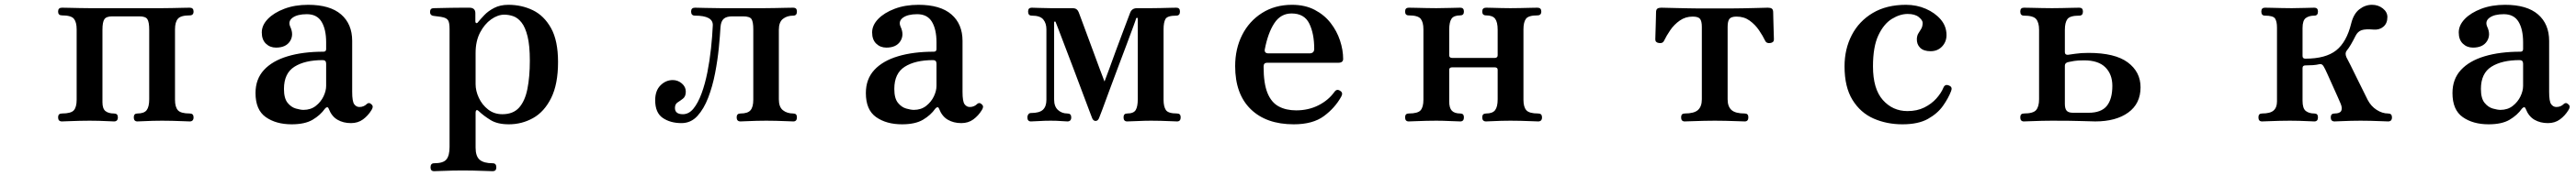

<svg xmlns="http://www.w3.org/2000/svg" viewBox="-20 -505 10686 732"><path d="M237 0Q221 0 221 -17Q221 -33 237 -33Q275 -33 286.5 -46.5Q298 -60 298 -90V-383Q298 -413 286.5 -427Q275 -441 237 -441Q221 -441 221 -457Q221 -473 237 -473Q244 -473 265 -472.5Q286 -472 310.5 -471.5Q335 -471 352 -471H652Q670 -471 694 -471.5Q718 -472 739 -472.5Q760 -473 767 -473Q783 -473 783 -457Q783 -441 767 -441Q730 -441 718 -427Q706 -413 706 -383V-90Q706 -60 718 -46.5Q730 -33 767 -33Q783 -33 783 -17Q783 0 767 0Q760 0 739 -1Q718 -2 694 -2.5Q670 -3 652 -3Q635 -3 614 -2.5Q593 -2 575.5 -1Q558 0 550 0Q535 0 535 -17Q535 -33 550 -33Q578 -33 588.5 -47Q599 -61 599 -92V-381Q599 -413 591.5 -425Q584 -437 558 -437H446Q421 -437 413 -425Q405 -413 405 -381V-80Q405 -53 417.5 -43Q430 -33 453 -33Q469 -33 469 -17Q469 0 453 0Q446 0 428.5 -1Q411 -2 390.5 -2.5Q370 -3 352 -3Q335 -3 310.5 -2.5Q286 -2 265 -1Q244 0 237 0Z M1190 12Q1125 12 1082.5 -18Q1040 -48 1040 -118Q1040 -176 1075 -214Q1110 -252 1173.5 -271Q1237 -290 1322 -290Q1333 -290 1333 -301V-329Q1333 -383 1314 -414.5Q1295 -446 1253 -446Q1214 -446 1194 -431.5Q1174 -417 1184 -394Q1200 -360 1183 -333.5Q1166 -307 1125 -307Q1100 -307 1083 -323.5Q1066 -340 1066 -370Q1066 -400 1091 -426Q1116 -452 1159.5 -468.5Q1203 -485 1258 -485Q1349 -485 1395 -445Q1441 -405 1441 -335V-123Q1441 -83 1449.5 -71.5Q1458 -60 1471 -60Q1481 -60 1488.5 -63.5Q1496 -67 1500 -71Q1511 -82 1522 -70Q1527 -65 1526 -59Q1525 -53 1521 -47Q1507 -24 1486 -8.5Q1465 7 1436 7Q1404 7 1380 -7Q1356 -21 1344 -52Q1341 -60 1336.5 -59Q1332 -58 1328 -53Q1309 -26 1277 -7Q1245 12 1190 12ZM1239 -48Q1269 -48 1290 -64.5Q1311 -81 1322 -104Q1333 -127 1333 -148V-240Q1333 -255 1319 -255Q1245 -255 1201.5 -227.5Q1158 -200 1158 -135Q1158 -96 1173 -77.5Q1188 -59 1207.5 -53.5Q1227 -48 1239 -48Z M1781 207Q1766 207 1766 191Q1766 174 1781 174Q1819 174 1832 158Q1845 142 1845 106V-384Q1845 -412 1838.5 -421Q1832 -430 1818 -433Q1811 -435 1797.5 -436.5Q1784 -438 1778 -439Q1764 -441 1764 -455Q1764 -471 1779 -471Q1782 -471 1802.5 -471.5Q1823 -472 1850 -472.5Q1877 -473 1899 -473Q1921 -473 1927 -473Q1952 -473 1952 -450V-417Q1952 -410 1956 -409Q1960 -408 1964 -414Q1973 -425 1989 -442Q2005 -459 2030 -472Q2055 -485 2089 -485Q2144 -485 2190.5 -462.5Q2237 -440 2266 -388Q2295 -336 2295 -247Q2295 -155 2266.5 -97.5Q2238 -40 2191.5 -14Q2145 12 2091 12Q2044 12 2015.5 -5.5Q1987 -23 1967 -42Q1960 -49 1956.5 -46.5Q1953 -44 1953 -37V109Q1953 145 1970 159.5Q1987 174 2024 174Q2039 174 2039 191Q2039 207 2024 207Q2017 207 1993.5 206Q1970 205 1943.5 204.5Q1917 204 1899 204Q1882 204 1857 204.5Q1832 205 1810.5 206Q1789 207 1781 207ZM2064 -30Q2109 -30 2133.5 -57.5Q2158 -85 2168 -135.5Q2178 -186 2178 -253Q2178 -316 2168.5 -354Q2159 -392 2143.5 -411.5Q2128 -431 2109.5 -437.5Q2091 -444 2072 -444Q2045 -444 2017.5 -424.5Q1990 -405 1971.5 -369.5Q1953 -334 1953 -285V-155Q1953 -127 1966.5 -98Q1980 -69 2005 -49.5Q2030 -30 2064 -30Z M2807 7Q2761 7 2729.5 -14.5Q2698 -36 2698 -88Q2698 -128 2720 -150Q2742 -172 2771 -172Q2792 -172 2808.5 -158Q2825 -144 2825 -124Q2825 -104 2813.5 -95Q2802 -86 2791 -79Q2780 -72 2780 -56Q2780 -30 2813 -30Q2838 -30 2857 -53.5Q2876 -77 2890.5 -116.5Q2905 -156 2914.5 -204Q2924 -252 2929.5 -303Q2935 -354 2937 -399Q2939 -440 2863 -440Q2847 -440 2847 -457Q2847 -473 2863 -473Q2874 -473 2906.5 -472Q2939 -471 2970 -471H3149Q3167 -471 3192.5 -471.5Q3218 -472 3241 -472.5Q3264 -473 3271 -473Q3286 -473 3286 -457Q3286 -440 3271 -440Q3245 -440 3228 -426.5Q3211 -413 3211 -381V-92Q3211 -60 3228 -46.5Q3245 -33 3271 -33Q3286 -33 3286 -17Q3286 0 3271 0Q3264 0 3243.5 -1Q3223 -2 3199.5 -2.5Q3176 -3 3159 -3Q3142 -3 3119.5 -2.5Q3097 -2 3078 -1Q3059 0 3052 0Q3036 0 3036 -17Q3036 -33 3052 -33Q3082 -33 3093.5 -46.5Q3105 -60 3105 -90V-383Q3105 -413 3098 -425Q3091 -437 3062 -437H3018Q2994 -437 2982.5 -427Q2971 -417 2969 -393Q2967 -357 2962 -306Q2957 -255 2946.5 -200.5Q2936 -146 2918 -99Q2900 -52 2873 -22.5Q2846 7 2807 7Z M3722 12Q3657 12 3614.5 -18Q3572 -48 3572 -118Q3572 -176 3607 -214Q3642 -252 3705.5 -271Q3769 -290 3854 -290Q3865 -290 3865 -301V-329Q3865 -383 3846 -414.5Q3827 -446 3785 -446Q3746 -446 3726 -431.5Q3706 -417 3716 -394Q3732 -360 3715 -333.5Q3698 -307 3657 -307Q3632 -307 3615 -323.5Q3598 -340 3598 -370Q3598 -400 3623 -426Q3648 -452 3691.5 -468.5Q3735 -485 3790 -485Q3881 -485 3927 -445Q3973 -405 3973 -335V-123Q3973 -83 3981.5 -71.5Q3990 -60 4003 -60Q4013 -60 4020.5 -63.5Q4028 -67 4032 -71Q4043 -82 4054 -70Q4059 -65 4058 -59Q4057 -53 4053 -47Q4039 -24 4018 -8.5Q3997 7 3968 7Q3936 7 3912 -7Q3888 -21 3876 -52Q3873 -60 3868.5 -59Q3864 -58 3860 -53Q3841 -26 3809 -7Q3777 12 3722 12ZM3771 -48Q3801 -48 3822 -64.5Q3843 -81 3854 -104Q3865 -127 3865 -148V-240Q3865 -255 3851 -255Q3777 -255 3733.5 -227.5Q3690 -200 3690 -135Q3690 -96 3705 -77.5Q3720 -59 3739.5 -53.5Q3759 -48 3771 -48Z M4257 0Q4242 0 4242 -17Q4242 -24 4246 -29.5Q4250 -35 4257 -35Q4292 -35 4306.5 -48.5Q4321 -62 4321 -90V-383Q4321 -408 4308 -424Q4295 -440 4260 -440Q4245 -440 4245 -457Q4245 -473 4260 -473Q4271 -473 4292 -472Q4313 -471 4339 -471H4428Q4440 -471 4446 -466.5Q4452 -462 4455 -454Q4457 -449 4466 -424.5Q4475 -400 4488 -365Q4501 -330 4515 -292Q4529 -254 4541.5 -220Q4554 -186 4562 -166Q4570 -186 4582 -219.5Q4594 -253 4608 -291Q4622 -329 4635 -363.5Q4648 -398 4657 -422Q4666 -446 4668 -451Q4675 -471 4697 -471H4755Q4773 -471 4794.5 -471.5Q4816 -472 4834.5 -472.5Q4853 -473 4860 -473Q4875 -473 4875 -457Q4875 -440 4860 -440Q4823 -440 4815 -426Q4807 -412 4807 -383V-90Q4807 -62 4816.5 -47.5Q4826 -33 4863 -33Q4878 -33 4878 -17Q4878 0 4863 0Q4856 0 4836.5 -1Q4817 -2 4795 -2.5Q4773 -3 4755 -3Q4729 -3 4698 -1.5Q4667 0 4656 0Q4641 0 4641 -17Q4641 -33 4656 -33Q4683 -33 4691.5 -47.5Q4700 -62 4700 -92V-427Q4700 -431 4697 -431Q4694 -431 4693 -428Q4693 -426 4682 -396Q4671 -366 4654 -320.5Q4637 -275 4617.5 -223.5Q4598 -172 4581 -125.5Q4564 -79 4552.5 -48Q4541 -17 4539 -13Q4534 -2 4525 -2Q4516 -2 4511 -13Q4510 -15 4499 -44.5Q4488 -74 4471 -119Q4454 -164 4435 -215Q4416 -266 4398.5 -311Q4381 -356 4370.5 -384.5Q4360 -413 4359 -414Q4358 -416 4355.5 -415.5Q4353 -415 4353 -412V-91Q4353 -62 4369 -47.5Q4385 -33 4408 -33Q4424 -33 4424 -17Q4424 0 4408 0Q4398 0 4381.5 -1.5Q4365 -3 4339 -3Q4313 -3 4290.5 -1.5Q4268 0 4257 0Z M5347 12Q5233 12 5168.5 -51Q5104 -114 5104 -230Q5104 -302 5133 -359.5Q5162 -417 5215.5 -451Q5269 -485 5340 -485Q5394 -485 5434 -464Q5474 -443 5500 -409.5Q5526 -376 5539 -336.5Q5552 -297 5552 -260Q5552 -244 5532 -244H5236Q5222 -244 5222 -228Q5222 -158 5238 -118.5Q5254 -79 5284.5 -62.5Q5315 -46 5357 -46Q5408 -46 5449.5 -67Q5491 -88 5516 -123Q5526 -137 5540 -127Q5553 -119 5544 -103Q5518 -56 5472 -22Q5426 12 5347 12ZM5243 -283H5412Q5432 -283 5432 -302Q5432 -365 5411.5 -407Q5391 -449 5338 -449Q5293 -449 5266.5 -408.5Q5240 -368 5227 -300Q5224 -283 5243 -283Z M5824 0Q5809 0 5809 -17Q5809 -33 5824 -33Q5862 -33 5873.5 -46.5Q5885 -60 5885 -90V-383Q5885 -413 5873.5 -427Q5862 -441 5824 -441Q5809 -441 5809 -457Q5809 -473 5824 -473Q5832 -473 5852.5 -472.5Q5873 -472 5897.5 -471.5Q5922 -471 5939 -471Q5965 -471 5996 -472Q6027 -473 6038 -473Q6053 -473 6053 -457Q6053 -441 6038 -441Q6011 -441 6001.5 -427Q5992 -413 5992 -381V-275Q5992 -264 6005 -264H6180Q6193 -264 6193 -275V-381Q6193 -413 6182.5 -427Q6172 -441 6145 -441Q6129 -441 6129 -457Q6129 -473 6145 -473Q6152 -473 6169.5 -472.5Q6187 -472 6208 -471.5Q6229 -471 6246 -471Q6264 -471 6287.5 -471.5Q6311 -472 6331 -472.5Q6351 -473 6358 -473Q6374 -473 6374 -457Q6374 -441 6358 -441Q6321 -441 6310.5 -427Q6300 -413 6300 -383V-90Q6300 -60 6312 -46.5Q6324 -33 6361 -33Q6377 -33 6377 -17Q6377 0 6361 0Q6354 0 6333 -1Q6312 -2 6288 -2.5Q6264 -3 6246 -3Q6229 -3 6208 -2.5Q6187 -2 6169.5 -1Q6152 0 6145 0Q6129 0 6129 -17Q6129 -33 6145 -33Q6172 -33 6182.5 -47Q6193 -61 6193 -92V-215Q6193 -225 6180 -225H6005Q5992 -225 5992 -215V-83Q5992 -56 6003 -44.5Q6014 -33 6038 -33Q6053 -33 6053 -17Q6053 0 6038 0Q6027 0 5996 -1.5Q5965 -3 5939 -3Q5922 -3 5897.5 -2.5Q5873 -2 5852.5 -1Q5832 0 5824 0Z M6969 0Q6954 0 6954 -17Q6954 -33 6969 -33Q7008 -33 7024 -47.5Q7040 -62 7040 -92V-393Q7040 -417 7032.5 -426.5Q7025 -436 7002 -436Q6972 -436 6948.5 -419.5Q6925 -403 6909 -379.5Q6893 -356 6883 -335Q6878 -324 6862.5 -326Q6847 -328 6847 -341Q6847 -345 6847.5 -359.5Q6848 -374 6848.5 -393Q6849 -412 6849.5 -429Q6850 -446 6850 -453Q6850 -465 6855.5 -469Q6861 -473 6872 -473Q6874 -473 6892 -472.5Q6910 -472 6935 -471.5Q6960 -471 6983 -470.5Q7006 -470 7018 -470H7169Q7186 -470 7209.5 -470.5Q7233 -471 7256 -471.5Q7279 -472 7295.5 -472.5Q7312 -473 7314 -473Q7325 -473 7330.5 -469Q7336 -465 7336 -453Q7336 -446 7336.5 -429Q7337 -412 7337.5 -393Q7338 -374 7338.5 -359.5Q7339 -345 7339 -341Q7339 -328 7323.5 -326Q7308 -324 7303 -335Q7293 -356 7277 -379.5Q7261 -403 7238 -419.5Q7215 -436 7184 -436Q7162 -436 7154.5 -426.5Q7147 -417 7147 -393V-92Q7147 -62 7163 -47.5Q7179 -33 7218 -33Q7233 -33 7233 -17Q7233 0 7218 0Q7211 0 7187.5 -1Q7164 -2 7138 -2.5Q7112 -3 7094 -3Q7077 -3 7050 -2.5Q7023 -2 7000 -1Q6977 0 6969 0Z M7872 12Q7807 12 7752.5 -12Q7698 -36 7665 -89.5Q7632 -143 7632 -229Q7632 -301 7662 -359Q7692 -417 7749 -451Q7806 -485 7887 -485Q7931 -485 7969 -468.5Q8007 -452 8031 -424Q8055 -396 8055 -359Q8055 -331 8036.5 -311.5Q8018 -292 7989 -292Q7960 -292 7945.5 -306.5Q7931 -321 7932 -344Q7933 -358 7938.5 -366.5Q7944 -375 7950 -385Q7956 -395 7956 -410Q7956 -421 7940 -434Q7924 -447 7894 -447Q7862 -447 7828.5 -426.5Q7795 -406 7772.5 -358.5Q7750 -311 7750 -229Q7750 -135 7791 -89Q7832 -43 7893 -43Q7933 -43 7963 -58Q7993 -73 8013 -95.5Q8033 -118 8042 -140Q8049 -157 8066 -149Q8081 -143 8074 -126Q8063 -97 8040.5 -65Q8018 -33 7978 -10.5Q7938 12 7872 12Z M8376 0Q8361 0 8361 -17Q8361 -33 8376 -33Q8415 -33 8427 -47.5Q8439 -62 8439 -92V-381Q8439 -411 8427 -425.5Q8415 -440 8376 -440Q8361 -440 8361 -457Q8361 -473 8376 -473Q8384 -473 8405 -472.5Q8426 -472 8451 -471.5Q8476 -471 8493 -471Q8511 -471 8534.5 -471.5Q8558 -472 8578.5 -472.5Q8599 -473 8606 -473Q8621 -473 8621 -457Q8621 -440 8606 -440Q8567 -440 8556.5 -425.5Q8546 -411 8546 -381V-288Q8546 -277 8558 -277Q8567 -278 8590 -281.5Q8613 -285 8644 -285Q8754 -285 8807 -245.5Q8860 -206 8860 -142Q8860 -74 8809 -37Q8758 0 8672 0Q8657 0 8616.5 -1.5Q8576 -3 8493 -3Q8476 -3 8451 -2.5Q8426 -2 8405 -1Q8384 0 8376 0ZM8580 -36H8644Q8697 -36 8720 -64.5Q8743 -93 8743 -148Q8743 -196 8714 -225Q8685 -254 8626 -254Q8599 -254 8584.5 -251.5Q8570 -249 8561 -247Q8546 -244 8546 -232V-73Q8546 -53 8553.5 -44.5Q8561 -36 8580 -36Z M9364 0Q9349 0 9349 -17Q9349 -33 9364 -33Q9398 -33 9412 -45.5Q9426 -58 9426 -83V-390Q9426 -416 9418 -428Q9410 -440 9376 -440Q9361 -440 9361 -457Q9361 -473 9376 -473Q9384 -473 9403.5 -472.5Q9423 -472 9446.5 -471.5Q9470 -471 9487 -471Q9513 -471 9541.5 -472Q9570 -473 9581 -473Q9596 -473 9596 -457Q9596 -440 9581 -440Q9559 -440 9545.5 -430Q9532 -420 9532 -388V-272Q9532 -261 9544 -261Q9628 -261 9671.5 -295.5Q9715 -330 9734 -408Q9744 -448 9768 -466.5Q9792 -485 9820 -485Q9846 -485 9865 -470Q9884 -455 9884 -434Q9884 -408 9867.5 -394Q9851 -380 9827 -382Q9793 -385 9777 -379.5Q9761 -374 9752 -356Q9742 -336 9733 -320.5Q9724 -305 9715 -294Q9707 -284 9714 -267Q9719 -258 9731.5 -233Q9744 -208 9758.5 -178Q9773 -148 9785.5 -123.5Q9798 -99 9802 -90Q9816 -63 9839.5 -48Q9863 -33 9887 -33Q9903 -33 9903 -17Q9903 0 9887 0Q9880 0 9859 -1Q9838 -2 9814.5 -2.5Q9791 -3 9773 -3Q9756 -3 9733 -2.5Q9710 -2 9691 -1Q9672 0 9665 0Q9649 0 9649 -17Q9649 -33 9665 -33Q9687 -33 9692.5 -44Q9698 -55 9690 -74Q9688 -79 9678.5 -100.5Q9669 -122 9657 -148.5Q9645 -175 9635 -197.5Q9625 -220 9620 -228Q9613 -241 9602 -238Q9589 -235 9574.5 -234Q9560 -233 9544 -233Q9532 -233 9532 -222V-86Q9532 -54 9545.5 -43.5Q9559 -33 9581 -33Q9596 -33 9596 -17Q9596 0 9581 0Q9574 0 9556 -1Q9538 -2 9517.5 -2.5Q9497 -3 9480 -3Q9463 -3 9438.5 -2.5Q9414 -2 9393 -1Q9372 0 9364 0Z M10304 12Q10239 12 10196.5 -18Q10154 -48 10154 -118Q10154 -176 10189 -214Q10224 -252 10287.5 -271Q10351 -290 10436 -290Q10447 -290 10447 -301V-329Q10447 -383 10428 -414.5Q10409 -446 10367 -446Q10328 -446 10308 -431.5Q10288 -417 10298 -394Q10314 -360 10297 -333.5Q10280 -307 10239 -307Q10214 -307 10197 -323.5Q10180 -340 10180 -370Q10180 -400 10205 -426Q10230 -452 10273.5 -468.5Q10317 -485 10372 -485Q10463 -485 10509 -445Q10555 -405 10555 -335V-123Q10555 -83 10563.5 -71.5Q10572 -60 10585 -60Q10595 -60 10602.5 -63.5Q10610 -67 10614 -71Q10625 -82 10636 -70Q10641 -65 10640 -59Q10639 -53 10635 -47Q10621 -24 10600 -8.5Q10579 7 10550 7Q10518 7 10494 -7Q10470 -21 10458 -52Q10455 -60 10450.5 -59Q10446 -58 10442 -53Q10423 -26 10391 -7Q10359 12 10304 12ZM10353 -48Q10383 -48 10404 -64.5Q10425 -81 10436 -104Q10447 -127 10447 -148V-240Q10447 -255 10433 -255Q10359 -255 10315.5 -227.5Q10272 -200 10272 -135Q10272 -96 10287 -77.5Q10302 -59 10321.5 -53.5Q10341 -48 10353 -48Z"/></svg>

Font: Zen Old Mincho Black
Style: Regular
Weight: 900
Designer: Yoshimichi Ohira
Foundry: Positype
Version: Version 1.001